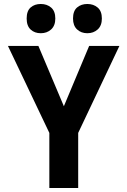

<svg xmlns="http://www.w3.org/2000/svg" viewBox="-20 -945 640 965"><path d="M228 0V-277L20 -714H173L301 -411L428 -714H580L373 -277V0ZM419 -778Q388 -778 367.5 -797Q347 -816 347 -852Q347 -890 367.5 -907.5Q388 -925 419 -925Q450 -925 471 -907Q492 -889 492 -852Q492 -816 471 -797Q450 -778 419 -778ZM185 -778Q154 -778 134 -796.5Q114 -815 114 -852Q114 -890 134 -907.5Q154 -925 185 -925Q216 -925 237 -907Q258 -889 258 -852Q258 -816 237 -797Q216 -778 185 -778Z"/></svg>

Font: Noto Sans Mono
Style: Bold
Weight: 700
Designer: Monotype Design Team
Foundry: Monotype Imaging Inc.
Version: Version 2.014